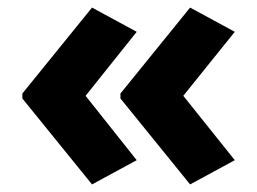

<svg xmlns="http://www.w3.org/2000/svg" viewBox="-20 -530 679 507"><path d="M298 -283 482 -510 600 -446 464 -277 600 -107 482 -43 298 -270ZM39 -283 223 -510 341 -446 206 -277 341 -107 223 -43 39 -270Z"/></svg>

Font: Noto Sans UI Extra
Style: Regular
Weight: 800
Designer: Monotype Design Team
Foundry: Monotype Imaging Inc.
Version: Version 1.901